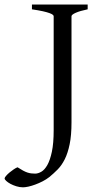

<svg xmlns="http://www.w3.org/2000/svg" viewBox="-113 -635 438 841"><path d="M271 -594.2Q237.8 -587.4 219 -579.1Q200.2 -570.8 200.2 -564V-100.1Q200.2 -42 192.1 -3.2Q184.1 35.6 170.7 62.5Q157.2 89.4 139.6 107.2Q122.1 125 103 140.6Q89.8 150.9 73.7 159.2Q57.6 167.5 41.7 173.3Q25.9 179.2 11.5 182.4Q-2.9 185.5 -12.2 185.5Q-26.9 185.5 -41.5 180.9Q-56.2 176.3 -67.4 170.2Q-78.6 164.1 -85.7 157.5Q-92.8 150.9 -92.8 146.5Q-92.8 142.6 -86.4 135.3Q-80.1 127.9 -71.3 120.6Q-62.5 113.3 -52.7 106.7Q-43 100.1 -36.1 97.7Q-22.5 106.4 -12.2 112.1Q-2 117.7 6.8 120.6Q15.6 123.5 23.7 124.5Q31.7 125.5 41 125.5Q53.7 125.5 68.1 117.2Q82.5 108.9 94.5 87.6Q106.4 66.4 114.3 29.3Q122.1 -7.8 122.1 -64.9V-564Q122.1 -566.9 118.2 -570.3Q114.3 -573.7 103.8 -577.6Q93.3 -581.5 74.7 -585.7Q56.2 -589.8 26.9 -594.2V-615.2H271Z"/></svg>

Font: Noto Serif Devanagari
Style: Regular
Weight: 400
Designer: Monotype Design Team
Foundry: Monotype Imaging Inc.
Version: Version 1.01